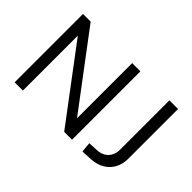

<svg xmlns="http://www.w3.org/2000/svg" viewBox="-106 -1049 1400 1400"><g transform="rotate(45 594.0 -349.0)"><path d="M104 0V-705H183L615 -131H611V-705H696V0H615L185 -572H189V0ZM810 7 803 -71 881 -75Q915 -77 940.5 -92Q966 -107 980.5 -134Q995 -161 995 -197V-705H1084V-192Q1084 -136 1060.5 -93Q1037 -50 994 -25Q951 0 893 3Z"/></g></svg>

Font: Nunito Sans 8pt
Style: Regular
Weight: 400
Version: Version 3.101;gftools[0.9.27]